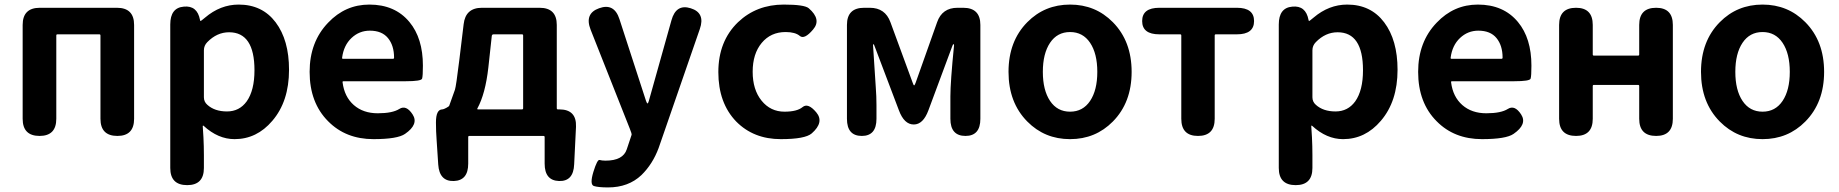

<svg xmlns="http://www.w3.org/2000/svg" viewBox="-20 -594 8035 839"><path d="M153 0Q79 0 79 -75V-485Q79 -560 154 -560H491Q566 -560 566 -485V-75Q566 0 493 0Q419 0 419 -75V-439Q419 -444 414 -444H231Q226 -444 226 -439V-75Q226 0 153 0Z M798 215Q724 215 724 140V-487Q724 -560 783 -565Q842 -571 854 -507Q855 -502 856.5 -502Q858 -502 876 -517Q943 -574 1023 -574Q1126 -574 1184.5 -496.5Q1243 -419 1243 -289Q1243 -151 1170 -66Q1102 14 1005 14Q933 14 870 -44Q866 -47 866 -42L869 6Q871 45 871 84V140Q871 215 798 215ZM1058 -151Q1092 -199 1092 -287Q1092 -453 981 -453Q928 -453 886 -410Q871 -395 871 -374V-169Q871 -149 886 -136Q918 -107 972 -107Q1026 -107 1058 -151Z M1612 14Q1491 14 1414 -64Q1333 -145 1333 -280Q1333 -411 1414 -495Q1489 -574 1594 -574Q1706 -574 1769 -498Q1828 -427 1828 -307Q1828 -262 1824.5 -250.5Q1821 -239 1753 -239H1481Q1476 -239 1477 -234Q1485 -171 1526 -135Q1567 -99 1631 -99Q1695 -99 1725 -118Q1755 -137 1783 -94Q1811 -51 1750 -9Q1717 14 1612 14ZM1475 -342Q1474 -337 1479 -337H1697Q1702 -337 1702 -342Q1702 -395 1675.5 -427.5Q1649 -460 1596 -460Q1550 -460 1516 -428Q1482 -396 1475 -342Z M1963 197Q1900 199 1895 125L1888 19Q1885 -20 1885 -59Q1885 -116 1913 -116Q1918 -116 1930 -122.5Q1942 -129 1943 -132Q1956 -167 1968 -202Q1973 -216 1987 -331L2006 -488Q2014 -560 2086 -560H2338Q2413 -560 2413 -485V-121Q2413 -116 2418 -116H2424Q2500 -116 2497 -40L2489 124Q2486 199 2423 197Q2360 195 2360 121V5Q2360 0 2355 0H2031Q2026 0 2026 5V121Q2026 195 1963 197ZM2066 -120Q2064 -116 2069 -116H2261Q2266 -116 2266 -121V-439Q2266 -444 2261 -444H2137Q2130 -444 2129 -437L2114 -299Q2101 -184 2066 -120Z M2637 225Q2595 225 2575.5 219Q2556 213 2573 157Q2590 102 2600 105Q2610 108 2626 108Q2703 108 2719 58Q2731 23 2740 -5Q2741 -10 2732 -32L2561 -464Q2533 -535 2598 -558Q2664 -582 2687 -510L2803 -153Q2807 -142 2809.5 -142Q2812 -142 2815 -152L2914 -505Q2934 -578 2998 -558Q3063 -538 3038 -467L2883 -19Q2871 17 2858 53Q2832 123 2783 171Q2726 225 2637 225Z M3392 14Q3273 14 3197 -63Q3119 -144 3119 -279Q3119 -414 3205 -497Q3286 -574 3405 -574Q3495 -574 3514 -558Q3571 -509 3533 -465Q3495 -420 3475 -437Q3455 -454 3413 -454Q3348 -454 3308.5 -406.5Q3269 -359 3269 -280.5Q3269 -202 3308 -154Q3347 -106 3408 -106Q3463 -106 3487 -126Q3511 -146 3547 -103Q3583 -60 3527 -11Q3498 14 3392 14Z M3746 0Q3681 0 3681 -75V-485Q3681 -560 3756 -560H3781Q3848 -560 3871 -497L3968 -233Q3972 -221 3974.5 -221Q3977 -221 3981 -232L4075 -497Q4097 -560 4164 -560H4189Q4264 -560 4264 -485V-75Q4264 0 4199 0Q4133 0 4133 -75V-173Q4133 -236 4149 -396Q4149 -401 4146.5 -401Q4144 -401 4140 -389L4037 -112Q4014 -50 3973 -50Q3931 -50 3908 -112L3803 -389Q3799 -401 3797 -401Q3795 -401 3795 -396L3807 -212Q3810 -173 3810 -134V-75Q3810 0 3746 0Z M4469 -63Q4387 -146 4387 -280Q4387 -414 4469 -497Q4545 -574 4656 -574Q4767 -574 4843 -497Q4925 -414 4925 -280Q4925 -146 4843 -63Q4767 14 4656 14Q4545 14 4469 -63ZM4568.5 -153Q4600 -106 4656 -106Q4712 -106 4743.5 -153Q4775 -200 4775 -280Q4775 -360 4743.5 -407Q4712 -454 4656 -454Q4600 -454 4568.5 -407Q4537 -360 4537 -280Q4537 -200 4568.5 -153Z M5215 0Q5142 0 5142 -75V-439Q5142 -444 5137 -444H5046Q4971 -444 4971 -502Q4971 -560 5046 -560H5385Q5460 -560 5460 -502Q5460 -444 5385 -444H5293Q5288 -444 5288 -439V-75Q5288 0 5215 0Z M5642 215Q5568 215 5568 140V-487Q5568 -560 5627 -565Q5686 -571 5698 -507Q5699 -502 5700.5 -502Q5702 -502 5720 -517Q5787 -574 5867 -574Q5970 -574 6028.5 -496.5Q6087 -419 6087 -289Q6087 -151 6014 -66Q5946 14 5849 14Q5777 14 5714 -44Q5710 -47 5710 -42L5713 6Q5715 45 5715 84V140Q5715 215 5642 215ZM5902 -151Q5936 -199 5936 -287Q5936 -453 5825 -453Q5772 -453 5730 -410Q5715 -395 5715 -374V-169Q5715 -149 5730 -136Q5762 -107 5816 -107Q5870 -107 5902 -151Z M6456 14Q6335 14 6258 -64Q6177 -145 6177 -280Q6177 -411 6258 -495Q6333 -574 6438 -574Q6550 -574 6613 -498Q6672 -427 6672 -307Q6672 -262 6668.5 -250.5Q6665 -239 6597 -239H6325Q6320 -239 6321 -234Q6329 -171 6370 -135Q6411 -99 6475 -99Q6539 -99 6569 -118Q6599 -137 6627 -94Q6655 -51 6594 -9Q6561 14 6456 14ZM6319 -342Q6318 -337 6323 -337H6541Q6546 -337 6546 -342Q6546 -395 6519.5 -427.5Q6493 -460 6440 -460Q6394 -460 6360 -428Q6326 -396 6319 -342Z M6867 0Q6793 0 6793 -75V-485Q6793 -560 6867 -560Q6940 -560 6940 -485V-356Q6940 -351 6945 -351H7138Q7143 -351 7143 -356V-485Q7143 -560 7217 -560Q7290 -560 7290 -485V-75Q7290 0 7217 0Q7143 0 7143 -75V-218Q7143 -223 7138 -223H6945Q6940 -223 6940 -218V-75Q6940 0 6867 0Z M7495 -63Q7413 -146 7413 -280Q7413 -414 7495 -497Q7571 -574 7682 -574Q7793 -574 7869 -497Q7951 -414 7951 -280Q7951 -146 7869 -63Q7793 14 7682 14Q7571 14 7495 -63ZM7594.5 -153Q7626 -106 7682 -106Q7738 -106 7769.5 -153Q7801 -200 7801 -280Q7801 -360 7769.5 -407Q7738 -454 7682 -454Q7626 -454 7594.5 -407Q7563 -360 7563 -280Q7563 -200 7594.5 -153Z"/></svg>

Font: Resource Han Rounded JP
Style: Bold
Weight: 700
Designer: Cyano Hao (round all glyphs); Ryoko NISHIZUKA 西塚涼子 (kana, bopomofo & ideographs); Paul D. Hunt (Latin, Greek & Cyrillic)
Foundry: Cyano Hao
Version: 0.990